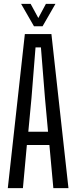

<svg xmlns="http://www.w3.org/2000/svg" viewBox="-20 -977 396 997"><path d="M20.5 0 109 -800H247L335.5 0H257L236.5 -224H119.5L99 0ZM127 -293H229.5L213.5 -468L192.5 -731H164.5L143.5 -468ZM156.5 -840.5 89.5 -957H139L179 -883.5L218.5 -957H268L201 -840.5Z"/></svg>

Font: Big Shoulders Display Thin Medium
Style: Regular
Weight: 500
Version: Version 2.002